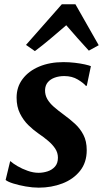

<svg xmlns="http://www.w3.org/2000/svg" viewBox="-20 -854 474 884"><path d="M379.6 -459.1H374.9Q364.9 -471.6 338.4 -487.7Q311.8 -503.8 275.9 -503.8Q252 -503.8 232.2 -496.7Q212.3 -489.6 200.3 -475.5Q188.2 -461.4 187.4 -439.4Q187 -417.2 197.5 -398.3Q208.1 -379.5 228 -362.1Q247.9 -344.7 274.4 -325.4Q301.1 -306 325 -284.2Q349 -262.4 364.1 -233.1Q379.3 -203.9 379.3 -162.8Q379.3 -105.5 348.3 -67Q317.4 -28.5 267.2 -9.3Q216.9 10 158.3 10Q130 10 98.2 4.4Q66.3 -1.2 40.9 -9.2Q15.4 -17.3 5.9 -25.4L26.7 -111.6H28.5Q39.1 -101.6 60.3 -89.2Q81.6 -76.7 107.4 -67.6Q133.2 -58.4 157.6 -58.4Q178.5 -58.4 199 -65Q219.5 -71.6 233.1 -86.9Q246.7 -102.2 246.7 -128Q246.7 -150.7 234.3 -169.6Q222 -188.4 201.4 -205.8Q180.8 -223.2 155.3 -240.5Q133.5 -255.6 110.6 -277.8Q87.7 -300.1 72.1 -331.3Q56.4 -362.5 56.4 -404.6Q56.4 -453.7 84.2 -490.4Q111.9 -527.2 160.6 -547.6Q209.2 -568 272.1 -568Q298.8 -568 324.8 -564.9Q350.8 -561.8 370.6 -557.4Q390.3 -553 398.5 -549.4ZM140.6 -618.7 99.7 -647.2 264.6 -834.3H327.3L434.5 -645.8L389 -620.8Q363.5 -648 337.3 -678Q311 -708.1 285 -737.8Q249.4 -707.4 213.5 -676.8Q177.6 -646.3 140.6 -618.7Z"/></svg>

Font: Merriweather 7pt Light
Style: Italic
Weight: 300
Italic angle: -7.8°
Designer: Eben Sorkin
Foundry: Eben Sorkin
Version: Version 2.200;gftools[0.9.31]